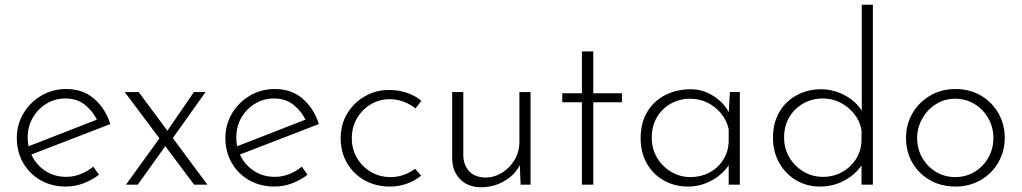

<svg xmlns="http://www.w3.org/2000/svg" viewBox="-20 -780 4315 811"><path d="M259 8Q198 8 151 -19Q104 -46 77.5 -92.5Q51 -139 51 -197Q51 -254 79 -301Q107 -348 154.5 -376Q202 -404 260 -404Q330 -404 377.5 -363Q425 -322 446 -256L104 -124L90 -158L403 -280L393 -266Q376 -306 341.5 -335Q307 -364 257 -364Q212 -364 176 -342Q140 -320 118.5 -283Q97 -246 97 -199Q97 -155 117.5 -117Q138 -79 175 -56Q212 -33 260 -33Q292 -33 321.5 -45Q351 -57 374 -76L398 -42Q370 -20 333.5 -6Q297 8 259 8Z M683 -222 799 -391H848L703 -187ZM856 0H800L507 -391H566ZM682 -168 562 0H512L656 -199Z M1140 8Q1079 8 1032 -19Q985 -46 958.5 -92.5Q932 -139 932 -197Q932 -254 960 -301Q988 -348 1035.5 -376Q1083 -404 1141 -404Q1211 -404 1258.5 -363Q1306 -322 1327 -256L985 -124L971 -158L1284 -280L1274 -266Q1257 -306 1222.5 -335Q1188 -364 1138 -364Q1093 -364 1057 -342Q1021 -320 999.5 -283Q978 -246 978 -199Q978 -155 998.5 -117Q1019 -79 1056 -56Q1093 -33 1141 -33Q1173 -33 1202.5 -45Q1232 -57 1255 -76L1279 -42Q1251 -20 1214.5 -6Q1178 8 1140 8Z M1759 -38Q1732 -16 1698 -4Q1664 8 1627 8Q1567 8 1520 -18.5Q1473 -45 1446 -91Q1419 -137 1419 -196Q1419 -255 1447 -301Q1475 -347 1521.5 -373.5Q1568 -400 1623 -400Q1664 -400 1699 -388Q1734 -376 1760 -354L1735 -322Q1714 -339 1686 -350Q1658 -361 1626 -361Q1582 -361 1545.5 -339Q1509 -317 1487.5 -279.5Q1466 -242 1466 -196Q1466 -151 1487.5 -113.5Q1509 -76 1546.5 -54Q1584 -32 1630 -32Q1660 -32 1686 -41.5Q1712 -51 1733 -67Z M2013 11Q1958 11 1925 -21.5Q1892 -54 1890 -106V-391H1937V-120Q1939 -82 1961.5 -57Q1984 -32 2029 -30Q2067 -30 2100 -50Q2133 -70 2153.5 -104.5Q2174 -139 2174 -183V-391H2221V0H2179L2174 -123L2181 -96Q2171 -66 2145.5 -41.5Q2120 -17 2085.5 -3Q2051 11 2013 11Z M2438 -563H2486V-386H2607V-348H2486V0H2438V-348H2355V-386H2438Z M2886 8Q2830 8 2784.5 -17.5Q2739 -43 2712.5 -89Q2686 -135 2686 -196Q2686 -261 2714 -307.5Q2742 -354 2790 -378.5Q2838 -403 2899 -403Q2951 -403 2997.5 -372Q3044 -341 3064 -294L3057 -280L3063 -391H3105V0H3058V-121L3068 -103Q3061 -83 3044 -63.5Q3027 -44 3002.5 -27.5Q2978 -11 2948.5 -1.5Q2919 8 2886 8ZM2896 -32Q2940 -32 2975.5 -50.5Q3011 -69 3033 -102Q3055 -135 3058 -178V-234Q3050 -271 3026.5 -300Q3003 -329 2969 -346Q2935 -363 2895 -363Q2851 -363 2814 -342.5Q2777 -322 2755 -285Q2733 -248 2733 -198Q2733 -152 2755 -114.5Q2777 -77 2814.5 -54.5Q2852 -32 2896 -32Z M3443 8Q3388 8 3343 -18.5Q3298 -45 3271.5 -92Q3245 -139 3245 -198Q3245 -261 3272 -307Q3299 -353 3345.5 -378Q3392 -403 3448 -403Q3504 -403 3554.5 -374Q3605 -345 3628 -298L3620 -276V-760H3667V0H3619V-120L3629 -98Q3604 -51 3554 -21.5Q3504 8 3443 8ZM3455 -33Q3500 -33 3536 -52.5Q3572 -72 3594 -105.5Q3616 -139 3619 -181V-231Q3612 -269 3588 -299Q3564 -329 3530 -346.5Q3496 -364 3455 -364Q3410 -364 3373 -343Q3336 -322 3314 -285Q3292 -248 3292 -199Q3292 -153 3314 -115.5Q3336 -78 3373.5 -55.5Q3411 -33 3455 -33Z M3807 -198Q3807 -255 3834.5 -302Q3862 -349 3909.5 -376.5Q3957 -404 4016 -404Q4076 -404 4123 -376.5Q4170 -349 4197 -302Q4224 -255 4224 -198Q4224 -141 4197 -94Q4170 -47 4122.5 -19.5Q4075 8 4016 8Q3956 8 3909 -18.5Q3862 -45 3834.5 -91.5Q3807 -138 3807 -198ZM3854 -197Q3854 -151 3875.5 -113.5Q3897 -76 3933.5 -54Q3970 -32 4015 -32Q4060 -32 4096.5 -54Q4133 -76 4154.5 -113.5Q4176 -151 4176 -197Q4176 -243 4154.5 -280.5Q4133 -318 4096.5 -340.5Q4060 -363 4015 -363Q3969 -363 3932.5 -339.5Q3896 -316 3875 -278Q3854 -240 3854 -197Z"/></svg>

Font: Josefin Sans Thin Light
Style: Regular
Weight: 300
Version: Version 2.000